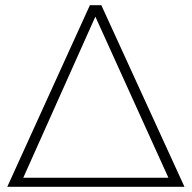

<svg xmlns="http://www.w3.org/2000/svg" viewBox="-20 -719 738 739"><path d="M326 -699H370L690 0H644L347 -655L54 0H8ZM42 -35H653V0H42Z"/></svg>

Font: Alexandria ExtraLight
Style: Regular
Weight: 250
Designer: Mohamed Gaber
Foundry: Kief Type Foundry
Version: Version 5.100